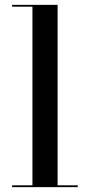

<svg xmlns="http://www.w3.org/2000/svg" viewBox="-20 -770 370 790"><path d="M217 -750V-7.5H300V0H30V-7.5H113.5V-742.5H30V-750Z"/></svg>

Font: BodoniModa_28ptMedium
Style: Regular
Weight: 500
Designer: Owen Earl
Foundry: indestructible type
Version: Version 2.004